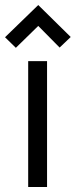

<svg xmlns="http://www.w3.org/2000/svg" viewBox="-74 -743 301 763"><path d="M207 -596 78 -723 -54 -595 -11 -553 78 -640 163 -554ZM38 0H113V-500H38Z"/></svg>

Font: Advent Pro Medium
Style: Regular
Weight: 500
Designer: VivaRado, Andreas Kalpakidis
Foundry: VivaRado, Andreas Kalpakidis
Version: Version 3.000